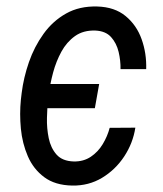

<svg xmlns="http://www.w3.org/2000/svg" viewBox="-20 -558 498 588"><path d="M283.7 -300.8 270.5 -226.6H52.7L65.9 -300.8ZM206.1 -63.5Q235.8 -63 258.1 -77.9Q280.3 -92.8 294.7 -116.7Q309.1 -140.6 315.9 -166.5L394.5 -167Q387.2 -119.6 360.4 -78.9Q333.5 -38.1 292.5 -13.4Q251.5 11.2 201.2 10.3Q148.4 9.3 115.2 -15.6Q82 -40.5 65.2 -79.6Q48.3 -118.7 43.9 -164.1Q39.6 -209.5 43.9 -252.4L46.4 -273.4Q52.2 -320.3 68.6 -367.7Q85 -415 113.3 -454.3Q141.6 -493.7 182.4 -516.6Q223.1 -539.6 277.8 -538.1Q331.1 -536.6 364.7 -508.8Q398.4 -481 413.8 -437.7Q429.2 -394.5 427.7 -346.2H349.1Q349.6 -372.1 343.3 -398.9Q336.9 -425.8 320.3 -444.3Q303.7 -462.9 272.5 -464.4Q235.4 -465.8 209.7 -447.5Q184.1 -429.2 168 -399.7Q151.9 -370.1 142.8 -336.4Q133.8 -302.7 129.9 -273.4L127.4 -252.9Q124.5 -229 123.8 -197Q123 -165 129.2 -135Q135.3 -105 153.1 -84.7Q170.9 -64.5 206.1 -63.5Z"/></svg>

Font: Roboto Condensed
Style: Italic
Weight: 400
Italic angle: -12°
Designer: Christian Robertson
Foundry: Google
Version: Version 3.0